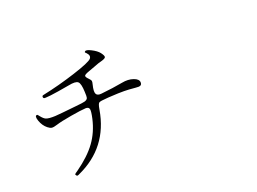

<svg xmlns="http://www.w3.org/2000/svg" viewBox="-112 -996 1724 1287"><g transform="rotate(-20 750.0 -352.5)"><path d="M245.1 32.2Q247.1 32.2 254.9 29.3Q257.8 28.3 258.8 27.3Q492.2 -78.1 535.2 -333Q535.2 -335 536.1 -337.9Q542 -373 551.3 -379.4Q560.5 -385.7 610.4 -388.7Q617.2 -389.6 621.1 -389.6Q703.1 -394.5 732.4 -393.6Q760.7 -393.6 813.5 -388.7Q837.9 -385.7 847.7 -390.6Q857.4 -395.5 857.4 -410.2Q857.4 -434.6 820.8 -447.3Q784.2 -460 739.3 -451.2Q670.9 -438.5 585.9 -429.7Q554.7 -425.8 546.4 -443.4Q538.1 -460.9 549.8 -506.8Q554.7 -525.4 553.2 -532.2Q551.8 -539.1 539.1 -551.8Q519.5 -571.3 522.5 -579.6Q525.4 -587.9 555.7 -598.6Q558.6 -599.6 566.4 -602.5Q593.8 -612.3 606.4 -617.2Q637.7 -629.9 659.2 -634.8Q687.5 -642.6 689.9 -652.3Q692.4 -662.1 673.8 -686.5Q657.2 -707 622.6 -724.6Q587.9 -742.2 579.1 -734.4Q574.2 -730.5 574.7 -728Q575.2 -725.6 584 -717.8Q606.4 -694.3 590.8 -675.8Q574.2 -656.2 454.6 -617.7Q335 -579.1 213.9 -553.7Q208 -552.7 206.5 -546.4Q205.1 -540 210 -534.2Q215.8 -524.4 396.5 -556.6Q449.2 -567.4 465.3 -553.2Q481.4 -539.1 483.4 -478.5V-477.5Q485.4 -445.3 482.4 -435.5Q477.5 -422.9 459 -418Q445.3 -414.1 393.6 -409.2Q276.4 -396.5 242.2 -394.5Q195.3 -392.6 176.8 -400.4Q162.1 -406.2 143.6 -429.7Q133.8 -443.4 129.9 -443.4Q110.4 -443.4 124 -404.3Q137.7 -365.2 166 -342.8Q181.6 -330.1 194.3 -328.6Q207 -327.1 234.4 -335.9Q268.6 -346.7 342.8 -359.4Q417 -372.1 452.1 -374Q473.6 -374 477.1 -357.9Q480.5 -341.8 469.7 -293Q449.2 -202.1 399.4 -133.8Q349.6 -65.4 257.8 0Q237.3 13.7 234.9 17.1Q232.4 20.5 238.3 27.3L240.2 29.3Q243.2 32.2 245.1 32.2Z"/></g></svg>

Font: Bpmf GenWan Min R
Style: R
Weight: 400
Foundry: But Ko
Version: Version 1.320